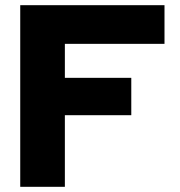

<svg xmlns="http://www.w3.org/2000/svg" viewBox="-20 -720 692 740"><path d="M58 0V-700H614V-551H230V-420H486V-276H230V0Z"/></svg>

Font: Red Hat Display Black
Style: Regular
Weight: 900
Designer: Pentagram, MCKL
Foundry: Pentagram, MCKL
Version: Version 1.023; ttfautohint (v1.8.3)